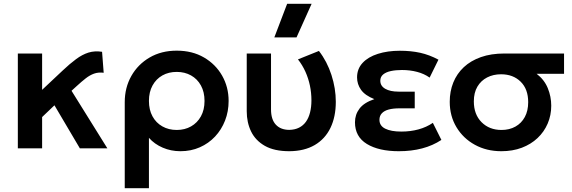

<svg xmlns="http://www.w3.org/2000/svg" viewBox="-20 -782 3016 1012"><path d="M74 0V-500H202V-308.5L310 -410Q348 -446 380.8 -470.2Q413.5 -494.5 446.2 -504.8Q479 -515 518 -509L526.5 -398.5Q498.5 -402 476 -394Q453.5 -386 431.8 -369Q410 -352 384.5 -328.5L357 -303.5L546 0H401L267 -227L202 -165V0Z M637.5 210V-243.5Q637.5 -320 672.2 -381.5Q707 -443 768.8 -479Q830.5 -515 911.5 -515Q993.5 -515 1055 -479.2Q1116.5 -443.5 1150.8 -383.2Q1185 -323 1185 -250Q1185 -194.5 1166.2 -146.5Q1147.5 -98.5 1113.5 -62.2Q1079.5 -26 1033 -5.5Q986.5 15 931 15Q881 15 837.5 -3.8Q794 -22.5 765 -55.5V210ZM911.5 -97Q954 -97 987 -115.8Q1020 -134.5 1039 -168.8Q1058 -203 1058 -250Q1058 -297 1039 -331.5Q1020 -366 986.8 -384.5Q953.5 -403 911.5 -403Q869 -403 836 -384.5Q803 -366 784 -331.5Q765 -297 765 -250Q765 -203 783.8 -168.8Q802.5 -134.5 835.8 -115.8Q869 -97 911.5 -97Z M1505 15Q1425.5 15 1376 -13.2Q1326.5 -41.5 1303.5 -89Q1280.5 -136.5 1280.5 -195.5V-500H1408.5V-205.5Q1408.5 -152 1434 -124.8Q1459.5 -97.5 1505 -97.5Q1534 -98 1556 -109Q1578 -120 1592.5 -140.2Q1607 -160.5 1614.2 -189.2Q1621.5 -218 1621.5 -253Q1621.5 -293 1613.5 -331Q1605.5 -369 1589.8 -404Q1574 -439 1550.5 -469L1661 -513.5Q1704 -458 1727 -387Q1750 -316 1750 -245.5Q1750 -166.5 1721.8 -108Q1693.5 -49.5 1638.8 -17.5Q1584 14.5 1505 15ZM1426 -585 1493.5 -762H1622.5L1543 -585Z M2082 15Q1976.5 15 1913.8 -23.2Q1851 -61.5 1851 -137.5Q1851 -178 1874.8 -209.5Q1898.5 -241 1953 -259.5Q1904 -279 1883 -308.5Q1862 -338 1862 -374Q1862 -419 1891.2 -450.5Q1920.5 -482 1971.8 -498.2Q2023 -514.5 2087.5 -514.5Q2146 -514.5 2194.8 -503.8Q2243.5 -493 2291 -467.5L2244.5 -373Q2215.5 -393.5 2178.2 -403.2Q2141 -413 2098.5 -413Q2066 -413 2040.2 -407.5Q2014.5 -402 1999.5 -389.5Q1984.5 -377 1984.5 -356.5Q1984.5 -329 2010.5 -314Q2036.5 -299 2080.5 -299H2166V-211H2084.5Q2052.5 -211 2029 -204.8Q2005.5 -198.5 1992.8 -185Q1980 -171.5 1980 -150.5Q1980 -119 2010.5 -103.8Q2041 -88.5 2095.5 -88.5Q2143.5 -88.5 2185.8 -100Q2228 -111.5 2261.5 -134.5L2306.5 -44.5Q2261 -14.5 2205 0.2Q2149 15 2082 15Z M2622.5 15Q2544.5 15 2483 -18.8Q2421.5 -52.5 2386 -111.5Q2350.5 -170.5 2350.5 -245.5Q2350.5 -300.5 2369.2 -347Q2388 -393.5 2424.5 -427.8Q2461 -462 2514.8 -481Q2568.5 -500 2639 -500H2953V-393H2808.5Q2849 -362 2867.2 -317.5Q2885.5 -273 2885.5 -225Q2885.5 -174.5 2866.8 -130.8Q2848 -87 2813.2 -54.2Q2778.5 -21.5 2730.2 -3.2Q2682 15 2622.5 15ZM2623.5 -97Q2665 -97 2696.8 -114.8Q2728.5 -132.5 2746.2 -165.2Q2764 -198 2764 -243.5Q2764 -312.5 2724.2 -351.5Q2684.5 -390.5 2621 -390.5Q2580 -390.5 2547.5 -373.8Q2515 -357 2496.2 -325.2Q2477.5 -293.5 2477.5 -247.5Q2477.5 -179 2518.2 -138Q2559 -97 2623.5 -97Z"/></svg>

Font: Geologica Roman Medium
Style: Regular
Weight: 500
Designer: Sindre Bremnes, Frode Helland
Foundry: Monokrom Skriftforlag AS
Version: Version 1.010;gftools[0.9.28]